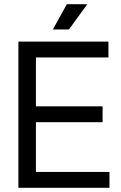

<svg xmlns="http://www.w3.org/2000/svg" viewBox="-20 -899 579 919"><path d="M68 0V-700H499V-624H152V-390H471V-314H152V-76H504V0ZM233 -758 300 -879H398L310 -758Z"/></svg>

Font: Space Grotesk Frontify
Style: Regular
Weight: 400
Designer: Florian Karsten
Version: Version 2.000